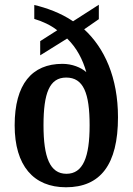

<svg xmlns="http://www.w3.org/2000/svg" viewBox="-20 -782 562 812"><path d="M259 10C404 10 479 -85 479 -286C479 -454 422 -579 336 -658L398 -701V-762L289 -692C236 -728 175 -749 125 -761V-702C159 -692 194 -676 222 -654L150 -608V-548L264 -619C305 -579 330 -530 345 -477C322 -497 285 -512 244 -512C115 -512 42 -426 42 -252C42 -81 122 10 259 10ZM261 -47C191 -47 164 -117 164 -252C164 -388 189 -454 260 -454C333 -454 359 -388 359 -252C359 -117 331 -47 261 -47Z"/></svg>

Font: Noto Serif Tamil Condensed SemiBold
Style: Regular
Weight: 600
Width: 3
Designer: Indian Type Foundry, Tom Grace, and the Monotype Design Team
Foundry: Monotype Imaging Inc.
Version: Version 2.004